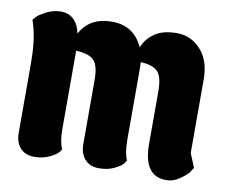

<svg xmlns="http://www.w3.org/2000/svg" viewBox="-64 -614 828 694"><g transform="rotate(10 350.0 -267.0)"><path d="M185 -118Q185 -69 197 -45Q191 -29 163.5 -14.5Q136 0 102.5 0Q69 0 50.5 -20.5Q32 -41 32 -76V-330Q32 -413 16 -468L10 -487Q14 -492 21.5 -500Q29 -508 54 -521Q79 -534 106 -534Q164 -534 179 -466Q213 -530 294.5 -530Q376 -530 409 -456Q421 -487 451 -508.5Q481 -530 533 -530Q585 -530 621 -490.5Q657 -451 657 -382V-112L678 -61Q674 -54 667 -44Q660 -34 636.5 -17Q613 0 586 0Q503 0 503 -118V-311Q503 -364 485 -383Q467 -402 422 -404L423 -382V-118Q423 -71 435 -45Q432 -40 426.5 -32.5Q421 -25 397 -12.5Q373 0 339.5 0Q306 0 287.5 -21Q269 -42 269 -76V-311Q269 -364 251 -383Q233 -402 185 -404Z"/></g></svg>

Font: Chela One
Style: Regular
Weight: 400
Designer: Miguel Hernandez
Foundry: LatinoType
Version: Version 1.001